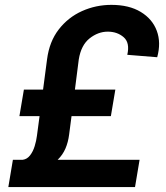

<svg xmlns="http://www.w3.org/2000/svg" viewBox="-20 -757 673 777"><path d="M526.4 0H13.7L32.2 -110.4H72.3Q89.8 -112.8 101.8 -128.4Q113.8 -144 120.4 -165.8Q127 -187.5 129.4 -207L140.1 -287.1H58.6L76.7 -394.5H154.3L170.4 -516.6Q179.7 -588.9 217.8 -637.9Q255.9 -687 312 -712.2Q368.2 -737.3 430.7 -737.3Q502.4 -737.3 549.6 -708.7Q596.7 -680.2 614.5 -632.3Q632.3 -584.5 616.2 -525.4L495.1 -535.2Q506.3 -584 480.5 -606.4Q454.6 -628.9 416 -628.9Q377 -628.9 342.5 -601.6Q308.1 -574.2 298.8 -516.6L283.2 -394.5H446.8L428.7 -287.1H269.5L259.8 -212.9Q255.9 -181.6 244.9 -156Q233.9 -130.4 213.4 -110.4H544.9Z"/></svg>

Font: Inter Display Semi Bold
Style: Italic
Weight: 600
Italic angle: -9.39999°
Designer: Rasmus Andersson
Foundry: rsms
Version: Version 4.000;git-4fc901f